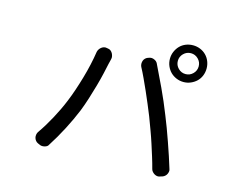

<svg xmlns="http://www.w3.org/2000/svg" viewBox="-110 -981 1419 1147"><g transform="rotate(15 600.0 -407.5)"><path d="M806 -338Q793 -370 778 -406Q763 -442 747 -478Q731 -514 715 -548.5Q699 -583 684 -611Q680 -620 680 -629.5Q680 -639 683 -647.5Q686 -656 692.5 -662.5Q699 -669 707 -672L719 -676Q732 -680 747 -673.5Q762 -667 768 -655Q797 -596 832 -521.5Q867 -447 898 -368Q911 -336 925.5 -297.5Q940 -259 954 -218.5Q968 -178 981.5 -138Q995 -98 1005 -64Q1008 -57 1006.5 -48.5Q1005 -40 1001.5 -33Q998 -26 992 -20.5Q986 -15 979 -12L960 -6Q952 -3 943.5 -4.5Q935 -6 927.5 -10.5Q920 -15 914 -22Q908 -29 906 -37Q897 -72 885.5 -108.5Q874 -145 862 -182.5Q850 -220 835.5 -259Q821 -298 806 -338ZM313 -303Q327 -337 340.5 -377Q354 -417 366.5 -460Q379 -503 388.5 -545.5Q398 -588 404 -628Q406 -637 411 -644.5Q416 -652 423 -657.5Q430 -663 438.5 -665.5Q447 -668 456 -666L467 -664Q475 -663 482 -657Q489 -651 493 -643.5Q497 -636 499 -627Q501 -618 499 -610Q497 -601 496 -597L491 -577Q486 -553 477.5 -515.5Q469 -478 457 -435.5Q445 -393 431 -348.5Q417 -304 402 -266Q377 -205 343.5 -140.5Q310 -76 272 -17Q270 -12 264 -8Q258 -4 250.5 -2Q243 0 236 0Q229 0 223 -2L207 -9Q198 -13 192 -20.5Q186 -28 183.5 -37Q181 -46 182.5 -56Q184 -66 189 -74Q208 -101 225 -129Q242 -157 257 -185Q272 -213 286 -242Q300 -271 313 -303ZM837 -702Q837 -725 846 -746Q855 -767 870 -782.5Q885 -798 906 -806.5Q927 -815 951 -815Q974 -815 995 -806.5Q1016 -798 1031.5 -782.5Q1047 -767 1055.5 -746Q1064 -725 1064 -702Q1064 -678 1055.5 -657Q1047 -636 1031.5 -621Q1016 -606 995 -597Q974 -588 951 -588Q927 -588 906 -597Q885 -606 870 -621Q855 -636 846 -657Q837 -678 837 -702ZM886 -701.5Q886 -675 905 -656Q924 -637 950.5 -637Q977 -637 996 -656Q1015 -675 1015 -701.5Q1015 -728 996 -747Q977 -766 950.5 -766Q924 -766 905 -747Q886 -728 886 -701.5Z"/></g></svg>

Font: Maple Mono NF CN
Style: Regular
Weight: 400
Monospace: yes
Designer: subframe7536
Version: Version 7.000